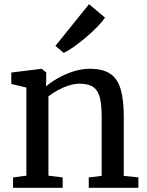

<svg xmlns="http://www.w3.org/2000/svg" viewBox="-20 -896 699 916"><path d="M105.8 -57.9V-478.2L33.9 -495.6V-550L176.3 -567.6H179.3L200.4 -550.2V-508.3L199.4 -483.7Q221.1 -503 255.2 -522.4Q289.3 -541.8 329.1 -554.9Q368.9 -567.9 407.7 -567.9Q471 -567.9 506.4 -543.8Q541.7 -519.8 556.1 -469.1Q570.5 -418.4 570.5 -338.5V-57L640.2 -49.6V0H403.4V-49.5L465.1 -57V-337.9Q465.1 -392.7 457 -427.9Q448.9 -463 426.2 -479.9Q403.6 -496.7 360.3 -496.7Q333.8 -496.7 306.2 -487.5Q278.6 -478.4 253.8 -464.4Q229 -450.5 211.1 -436.5V-57.9L279 -49.5V0H42.2V-49.5ZM284.5 -644.1H283.2L244.4 -677.3L404.8 -876L480.7 -812.3Q470.2 -794.5 445.8 -769.5Q421.4 -744.6 391.2 -718.7Q360.9 -692.9 332.3 -672.7Q303.7 -652.6 284.5 -644.1Z"/></svg>

Font: Merriweather 7pt Light
Style: Regular
Weight: 300
Designer: Eben Sorkin
Foundry: Eben Sorkin
Version: Version 2.200;gftools[0.9.31]